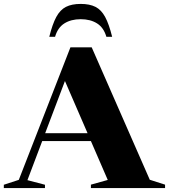

<svg xmlns="http://www.w3.org/2000/svg" viewBox="-32 -960 863 980"><path d="M732.5 -42.5 810.5 -17.5V0H432V-17.5L518 -41.5L432 -240H183.5L108 -40.5L197.5 -17V0H-12.5V-17L64 -42L327.5 -718.5H436ZM198.5 -280H415L299.5 -546.5ZM380 -862Q330.5 -862 296.5 -840.5Q262.5 -819 249 -772H219.5Q235.5 -836.5 255.2 -873.2Q275 -910 304.8 -925Q334.5 -940 380 -940Q425.5 -940 455.2 -925Q485 -910 504.8 -873.2Q524.5 -836.5 540.5 -772H511Q497.5 -819 463.5 -840.5Q429.5 -862 380 -862Z"/></svg>

Font: Newsreader 72pt
Style: Bold
Weight: 700
Designer: Hugues Gentile
Foundry: Production Type
Version: Version 1.003; ttfautohint (v1.8.3)